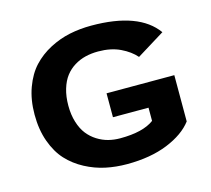

<svg xmlns="http://www.w3.org/2000/svg" viewBox="-103 -828 1056 962"><g transform="rotate(-15 425.0 -347.5)"><path d="M785.5 -358.5V-118.5Q742.5 -61.5 653.5 -25.2Q564.5 11 442.5 11Q385 11 331.8 -0.2Q278.5 -11.5 228 -38.2Q177.5 -65 140.2 -105.2Q103 -145.5 80.5 -207.8Q58 -270 58 -348Q58 -425.5 80.8 -487.5Q103.5 -549.5 141 -589.8Q178.5 -630 229.5 -656.8Q280.5 -683.5 334.5 -694.8Q388.5 -706 447 -706Q694.5 -706 783.5 -582L638.5 -492.5Q610 -525.5 561.5 -548.8Q513 -572 447 -572Q412 -572 381 -564.5Q350 -557 322.5 -540Q295 -523 275.5 -497.5Q256 -472 244.5 -433.8Q233 -395.5 233 -348Q233 -300.5 245 -262Q257 -223.5 277 -198Q297 -172.5 324.5 -155.2Q352 -138 381.2 -130.5Q410.5 -123 442.5 -123Q561 -123 618.5 -166V-234.5H434V-358.5Z"/></g></svg>

Font: League Mono Wide
Style: Bold
Weight: 700
Width: 8
Designer: Tyler Finck
Foundry: The League of Moveable Type / Tyler Finck
Version: Version 2.210